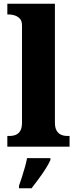

<svg xmlns="http://www.w3.org/2000/svg" viewBox="-20 -780 409 1021"><path d="M19 0V-57H30Q50 -57 65 -63.5Q80 -70 88.5 -85.5Q97 -101 97 -128V-644Q97 -670 84.5 -682Q72 -694 56.5 -698.5Q41 -703 30 -703H19V-760H272V-128Q272 -101 281 -85.5Q290 -70 305 -63.5Q320 -57 339 -57H350V0ZM81 208Q88 188 96.5 162Q105 136 112.5 109Q120 82 124 61H248V71Q239 92 222 118.5Q205 145 185 172Q165 199 148 221H81Z"/></svg>

Font: Noto Serif Khmer ExtraBold
Style: Regular
Weight: 800
Version: Version 2.003